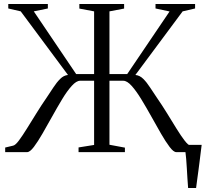

<svg xmlns="http://www.w3.org/2000/svg" viewBox="-20 -763 1032 963"><path d="M923.5 180Q921.5 156.5 920 130.8Q918.5 105 917 80.2Q915.5 55.5 913.8 34.2Q912 13 910 -1.5L876 -36.5H991.5Q989 -16 986.2 5.5Q983.5 27 980.8 49.5Q978 72 975 94.2Q972 116.5 969 138.2Q966 160 963.5 180ZM6 0V-23L46 -32.5Q57.5 -35 75 -58.5Q92.5 -82 115 -118.2Q137.5 -154.5 162.8 -195.2Q188 -236 214 -273.5Q231.5 -299.5 247.8 -324.5Q264 -349.5 281.8 -367.2Q299.5 -385 321 -387L84 -706L21.5 -720.5V-743H220V-720.5L149.5 -706L362 -391.5H452V-706L378 -720V-743H602.5V-720L529 -706V-391.5H618L830.5 -705.5L760 -720.5V-743H958.5V-720.5L896 -706L659 -387Q681 -385 698.8 -367.2Q716.5 -349.5 732.8 -324.2Q749 -299 766.5 -273.5Q792.5 -236 817.8 -195Q843 -154 865.2 -118Q887.5 -82 905.5 -58.5Q923.5 -35 935 -32.5L974.5 -23V0H864Q850.5 0 830.8 -26Q811 -52 787.5 -92.8Q764 -133.5 738.8 -179Q713.5 -224.5 688.5 -265.5Q663.5 -306.5 640.5 -332.2Q617.5 -358 598 -358H529V-37L606.5 -22.5V0H374V-23.5L452 -36V-358H382Q363 -358 339.8 -332.2Q316.5 -306.5 291.8 -265.5Q267 -224.5 241.8 -179Q216.5 -133.5 193 -92.8Q169.5 -52 149.8 -26Q130 0 116 0Z"/></svg>

Font: Merriweather 120pt Light
Style: Regular
Weight: 300
Version: Version 2.100